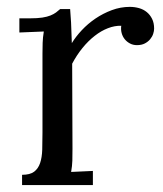

<svg xmlns="http://www.w3.org/2000/svg" viewBox="-20 -536 473 556"><path d="M331.1 -461.4Q312 -461.9 292.5 -454.3Q272.9 -446.8 254.2 -432.1Q235.4 -417.5 218.8 -397Q202.1 -376.5 189 -351.6L189.9 -106Q189.9 -85.9 189.5 -70.6Q189 -55.2 186 -38.1L249 -41V0H43.9V-29.8Q66.9 -29.8 78.9 -38.8Q90.8 -47.9 96.2 -64Q101.6 -80.1 102.3 -102.5Q103 -125 103 -151.9V-380.4Q103 -396 103.5 -411.9Q104 -427.7 106.9 -444.8L36.1 -441.9V-482.9H66.9Q88.4 -482.9 102.5 -485.1Q116.7 -487.3 126.2 -491.2Q135.7 -495.1 142.1 -499.8Q148.4 -504.4 154.3 -509.8H183.1Q184.6 -494.1 185.8 -470.9Q187 -447.8 188 -411.1Q199.2 -429.7 216.8 -448.5Q234.4 -467.3 256.3 -482.2Q278.3 -497.1 303.7 -506.6Q329.1 -516.1 356 -516.1Q369.6 -516.1 382.6 -512.5Q395.5 -508.8 405 -501Q414.6 -493.2 420.4 -481.4Q426.3 -469.7 426.3 -453.1Q426.3 -446.3 423.6 -438Q420.9 -429.7 414.8 -422.4Q408.7 -415 399.4 -410.2Q390.1 -405.3 376.5 -405.3Q365.2 -405.3 356.2 -410.2Q347.2 -415 341.1 -422.6Q335 -430.2 332.3 -440.2Q329.6 -450.2 331.1 -461.4Z"/></svg>

Font: Parastoo FD
Style: FD
Weight: 400
Foundry: Saber Rastikerdar (saber.rastikerdar@gmail.com)
Version: Version 2.0.1